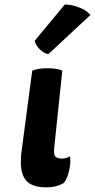

<svg xmlns="http://www.w3.org/2000/svg" viewBox="-20 -801 416 841"><path d="M252.9 -491.2Q245.1 -496.1 228.5 -499Q211.9 -502 188.5 -502Q164.1 -502 148.4 -499Q131.8 -496.1 121.1 -491.2Q106.4 -377.9 76.2 -151.4Q74.2 -138.7 72.3 -121.1Q71.3 -102.5 71.3 -90.8Q71.3 -35.2 96.7 -7.8Q123 19.5 181.6 19.5Q207 19.5 225.6 14.6Q243.2 9.8 258.8 1Q274.4 -16.6 282.2 -51.8Q288.1 -74.2 288.1 -92.8Q288.1 -105.5 286.1 -116.2Q277.3 -111.3 268.6 -108.4Q259.8 -106.4 248 -106.4Q231.4 -106.4 222.7 -115.2Q213.9 -125 217.8 -157.2Q229.5 -268.6 252.9 -491.2ZM376 -735.4Q358.4 -756.8 326.2 -768.6Q293.9 -781.2 263.7 -781.2Q219.7 -727.5 131.8 -622.1Q137.7 -601.6 153.3 -585.9Q168.9 -569.3 191.4 -563.5Q252.9 -620.1 376 -735.4Z"/></svg>

Font: cl
Style: Bold Italic
Weight: 400
Designer: Mitja Miklavcic
Version: Version 7.504; 2011; Build 1022